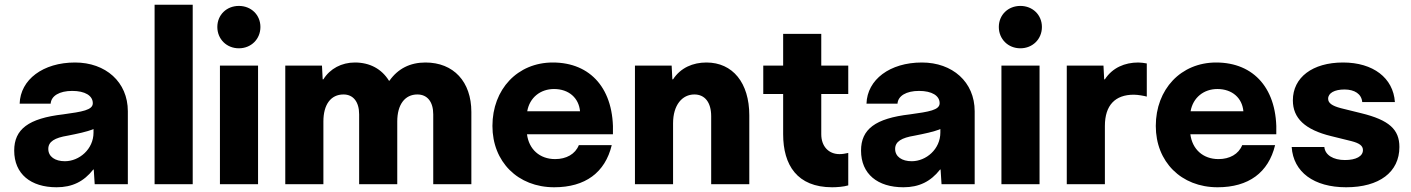

<svg xmlns="http://www.w3.org/2000/svg" viewBox="-20 -778 5961 811"><path d="M297 -514C162 -514 66 -442 63 -340H194C196 -373 231 -394 285 -394C339 -394 372 -374 372 -342C372 -313 327 -306 247 -295C100 -278 40 -232 40 -142C40 -43 110 13 219 13C285 13 334 -11 374 -62H376L380 0H520V-308C520 -432 426 -514 297 -514ZM254 -97C213 -97 184 -116 184 -149C184 -180 211 -196 266 -205C306 -213 347 -221 375 -233V-218C375 -148 315 -97 254 -97Z M794 0V-758H633V0Z M989 -574C1041 -574 1080 -613 1080 -664C1080 -715 1041 -753 989 -753C937 -753 898 -715 898 -664C898 -613 937 -574 989 -574ZM1070 0V-501H909V0Z M1777 -514C1712 -514 1661 -488 1625 -437H1623C1592 -487 1542 -514 1479 -514C1423 -514 1374 -488 1346 -443H1343L1340 -501H1185V0H1346V-265C1346 -336 1377 -379 1431 -379C1472 -379 1497 -348 1497 -295V0H1658V-265C1658 -336 1690 -379 1743 -379C1785 -379 1810 -348 1810 -295V0H1971V-305C1971 -433 1896 -514 1777 -514Z M2315 -514C2166 -514 2060 -401 2060 -246C2060 -95 2167 13 2321 13C2452 13 2536 -49 2564 -165H2425C2410 -127 2372 -106 2325 -106C2259 -106 2214 -148 2206 -211H2569C2576 -402 2475 -514 2315 -514ZM2320 -402C2383 -402 2425 -364 2430 -308H2207C2217 -366 2263 -402 2320 -402Z M2964 -514C2907 -514 2855 -492 2823 -443H2820L2817 -501H2662V0H2823V-257C2823 -335 2862 -379 2913 -379C2957 -379 2984 -346 2984 -287V0H3145V-291C3145 -428 3075 -514 2964 -514Z M3563 -501H3449V-635H3288V-501H3204V-381H3288V-211C3288 -81 3347 13 3495 13C3514 13 3544 11 3563 5V-132C3549 -129 3539 -127 3526 -127C3480 -127 3449 -160 3449 -211V-381H3563Z M3874 -514C3739 -514 3643 -442 3640 -340H3771C3773 -373 3808 -394 3862 -394C3916 -394 3949 -374 3949 -342C3949 -313 3904 -306 3824 -295C3677 -278 3617 -232 3617 -142C3617 -43 3687 13 3796 13C3862 13 3911 -11 3951 -62H3953L3957 0H4097V-308C4097 -432 4003 -514 3874 -514ZM3831 -97C3790 -97 3761 -116 3761 -149C3761 -180 3788 -196 3843 -205C3883 -213 3924 -221 3952 -233V-218C3952 -148 3892 -97 3831 -97Z M4290 -574C4342 -574 4381 -613 4381 -664C4381 -715 4342 -753 4290 -753C4238 -753 4199 -715 4199 -664C4199 -613 4238 -574 4290 -574ZM4371 0V-501H4210V0Z M4788 -514C4731 -514 4679 -492 4647 -443H4644L4641 -501H4486V0H4647V-246C4647 -334 4691 -378 4769 -378C4787 -378 4813 -373 4824 -370V-510C4812 -512 4800 -514 4788 -514Z M5117 -514C4968 -514 4862 -401 4862 -246C4862 -95 4969 13 5123 13C5254 13 5338 -49 5366 -165H5227C5212 -127 5174 -106 5127 -106C5061 -106 5016 -148 5008 -211H5371C5378 -402 5277 -514 5117 -514ZM5122 -402C5185 -402 5227 -364 5232 -308H5009C5019 -366 5065 -402 5122 -402Z M5666 13C5806 13 5891 -51 5891 -157C5891 -231 5848 -271 5729 -300L5644 -321C5606 -331 5590 -343 5590 -361C5590 -385 5617 -400 5659 -400C5702 -400 5731 -381 5734 -347H5872C5865 -449 5780 -514 5653 -514C5524 -514 5441 -451 5441 -354C5441 -279 5492 -230 5603 -203L5688 -182C5723 -173 5737 -162 5737 -144C5737 -118 5708 -102 5661 -102C5612 -102 5577 -123 5574 -157H5436C5443 -51 5530 13 5666 13Z"/></svg>

Font: UULA Sans
Style: Bold
Weight: 700
Designer: Mohamed Gaber, Laura Garcia Mut
Foundry: Kief Type Foundry
Version: Version 3.006;hotconv 1.0.109;makeotfexe 2.5.65596